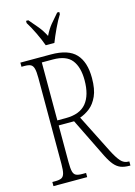

<svg xmlns="http://www.w3.org/2000/svg" viewBox="-137 -1002 753 1072"><g transform="rotate(-15 239.5 -465.5)"><path d="M34 0V-24H51Q75 -24 87 -30Q99 -36 104 -53.5Q109 -71 109 -108V-606Q109 -642 104 -660Q99 -678 87 -684Q75 -690 51 -690H34V-714H211Q311 -714 354.5 -667Q398 -620 398 -528Q398 -463 380 -423.5Q362 -384 334.5 -362.5Q307 -341 277 -331L389 -109Q411 -66 429.5 -45Q448 -24 474 -24H479V0H474Q444 0 423.5 -8Q403 -16 386 -36Q369 -56 351 -92L239 -320H150V-108Q150 -71 154.5 -53.5Q159 -36 171 -30Q183 -24 207 -24H229V0ZM199 -349Q280 -349 317.5 -394.5Q355 -440 355 -527Q355 -602 323 -643Q291 -684 214 -684H150V-349ZM196 -771Q184 -805 163.5 -847.5Q143 -890 125 -918V-931H138Q163 -902 183.5 -877.5Q204 -853 222 -818Q239 -853 259 -877.5Q279 -902 305 -931H317V-918Q299 -890 279 -847.5Q259 -805 246 -771Z"/></g></svg>

Font: Noto Serif ExtraCondensed ExtraLight
Style: Regular
Weight: 200
Width: 2
Designer: Monotype Design Team
Foundry: Monotype Imaging Inc.
Version: Version 2.015